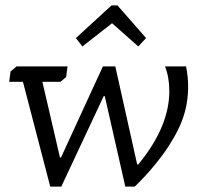

<svg xmlns="http://www.w3.org/2000/svg" viewBox="-20 -691 754 711"><path d="M415 -671 521 -550 492 -519 395 -605 285 -519 261 -550 393 -671ZM488 -82H492Q607 -221 607 -354Q607 -405 591 -445H669Q683 -376 671.5 -308Q660 -240 618 -172Q596 -133 557 -85Q518 -37 479 0H444L368 -335H364L207 0H166L65 -388H14L19 -426L41 -445H230L225 -406L204 -388H137L202 -108H206L361 -445H407Z"/></svg>

Font: Zilla Slab
Style: Italic
Weight: 400
Italic angle: -6°
Designer: Typotheque.com
Foundry: Typotheque type foundry
Version: Version 1.1; 2017; ttfautohint (v1.6)